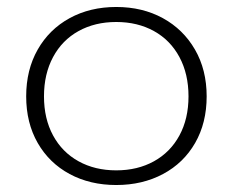

<svg xmlns="http://www.w3.org/2000/svg" viewBox="-20 -515 667 550"><path d="M55 -239Q55 -315 88 -373Q121 -431 179.5 -463Q238 -495 313 -495Q388 -495 446.5 -463Q505 -431 538.5 -373Q572 -315 572 -239Q572 -163 539 -105.5Q506 -48 447 -16.5Q388 15 313 15Q238 15 179.5 -16.5Q121 -48 88 -105.5Q55 -163 55 -239ZM520 -239Q520 -303 494 -351.5Q468 -400 421 -426Q374 -452 313 -452Q252 -452 205 -426Q158 -400 132 -351.5Q106 -303 106 -239Q106 -175 132 -127Q158 -79 205 -53Q252 -27 313 -27Q374 -27 421 -53Q468 -79 494 -127Q520 -175 520 -239Z"/></svg>

Font: Prompt ExtraLight
Style: Regular
Weight: 275
Designer: Katatrad Team
Foundry: CadsonDemak
Version: Version 1.000